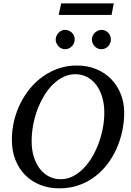

<svg xmlns="http://www.w3.org/2000/svg" viewBox="-20 -1062 750 1099"><path d="M577.1 -417Q577.1 -466.8 564.7 -507.3Q552.2 -547.9 530 -576.9Q507.8 -606 477.3 -621.6Q446.8 -637.2 411.1 -637.2Q374.5 -637.2 341.8 -621.1Q309.1 -605 281.2 -577.1Q253.4 -549.3 231.2 -512Q209 -474.6 193.4 -432.1Q177.7 -389.6 169.4 -344Q161.1 -298.3 161.1 -253.9Q161.1 -203.1 174.1 -162.8Q187 -122.6 209.2 -94.5Q231.4 -66.4 261.7 -51.3Q292 -36.1 327.1 -36.1Q363.8 -36.1 396.5 -52.5Q429.2 -68.8 457 -97.2Q484.9 -125.5 507.1 -162.8Q529.3 -200.2 544.9 -242.7Q560.5 -285.2 568.8 -329.8Q577.1 -374.5 577.1 -417ZM690.9 -417Q690.9 -364.3 679.7 -311.8Q668.5 -259.3 647 -210.9Q625.5 -162.6 593.8 -121.3Q562 -80.1 520.8 -49.3Q479.5 -18.6 429 -1.2Q378.4 16.1 319.8 16.1Q259.8 16.1 210 -3.7Q160.2 -23.4 124 -60.1Q87.9 -96.7 67.9 -147.9Q47.9 -199.2 47.9 -262.2Q47.9 -315.9 60.1 -368.2Q72.3 -420.4 95.5 -467.8Q118.7 -515.1 151.6 -555.2Q184.6 -595.2 225.8 -624.5Q267.1 -653.8 316.2 -670.4Q365.2 -687 419.9 -687Q481.9 -687 532.2 -665.8Q582.5 -644.5 617.7 -607.9Q652.8 -571.3 671.9 -522Q690.9 -472.7 690.9 -417ZM407.7 -836.4Q407.7 -825.2 403.3 -814.9Q398.9 -804.7 391.4 -796.9Q383.8 -789.1 373.8 -784.7Q363.8 -780.3 352.5 -780.3Q341.8 -780.3 332 -784.7Q322.3 -789.1 314.9 -796.9Q307.6 -804.7 303.2 -814.5Q298.8 -824.2 298.8 -835.4Q298.8 -846.2 303.2 -856.2Q307.6 -866.2 314.9 -874Q322.3 -881.8 332 -886.5Q341.8 -891.1 352.5 -891.1Q363.8 -891.1 373.8 -886.7Q383.8 -882.3 391.4 -875Q398.9 -867.7 403.3 -857.7Q407.7 -847.7 407.7 -836.4ZM614.7 -836.4Q614.7 -825.2 610.6 -814.9Q606.4 -804.7 599.1 -796.9Q591.8 -789.1 581.8 -784.7Q571.8 -780.3 560.5 -780.3Q549.3 -780.3 539.3 -784.7Q529.3 -789.1 522 -796.9Q514.6 -804.7 510.3 -814.9Q505.9 -825.2 505.9 -836.4Q505.9 -846.7 510.5 -856.7Q515.1 -866.7 522.7 -874.3Q530.3 -881.8 540.3 -886.5Q550.3 -891.1 560.5 -891.1Q571.8 -891.1 581.8 -886.7Q591.8 -882.3 599.1 -875Q606.4 -867.7 610.6 -857.7Q614.7 -847.7 614.7 -836.4ZM618.7 -976.6H315.9L330.1 -1042.5H631.3Z"/></svg>

Font: Charis SIL Phon
Style: Italic
Weight: 400
Italic angle: -11°
Foundry: SIL International
Version: Version 5.000